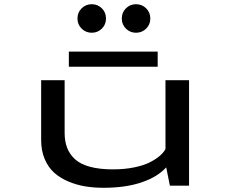

<svg xmlns="http://www.w3.org/2000/svg" viewBox="-20 -882 1090 912"><path d="M416 -726.5Q387.5 -726.5 367.8 -746Q348 -765.5 348 -794Q348 -823 367.8 -842.5Q387.5 -862 416 -862Q444 -862 463.8 -842.5Q483.5 -823 483.5 -794Q483.5 -765.5 463.8 -746Q444 -726.5 416 -726.5ZM626 -726.5Q598 -726.5 578.2 -746Q558.5 -765.5 558.5 -794Q558.5 -823 578.2 -842.5Q598 -862 626 -862Q654.5 -862 674.2 -842.5Q694 -823 694 -794Q694 -765.5 674.2 -746Q654.5 -726.5 626 -726.5ZM307 -637H729V-565H307ZM472 10Q425.5 10 384.5 3.2Q343.5 -3.5 304.5 -20Q265.5 -36.5 237.5 -61.5Q209.5 -86.5 192.5 -126.2Q175.5 -166 175.5 -216V-501H287V-251Q287 -211 298.8 -180.2Q310.5 -149.5 336.2 -125.8Q362 -102 407.5 -89.8Q453 -77.5 516.5 -77.5Q571.5 -77.5 617.8 -87Q664 -96.5 693.2 -111.8Q722.5 -127 740.2 -142.8Q758 -158.5 766 -174V-501H878V0H787L769.5 -87Q729 -42 653 -16Q577 10 472 10Z"/></svg>

Font: League Mono Extended
Style: Regular
Weight: 400
Width: 9
Designer: Tyler Finck
Foundry: The League of Moveable Type / Tyler Finck
Version: Version 2.210